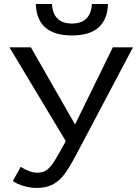

<svg xmlns="http://www.w3.org/2000/svg" viewBox="-20 -923 680 953"><path d="M162.1 9.8Q131.8 9.8 98.9 0.5Q65.9 -8.8 43.5 -24.4L83 -94.7Q128.9 -65.9 164.1 -65.9Q189 -65.9 205.8 -75.4Q222.7 -85 239.7 -108.2Q256.8 -131.3 306.6 -222.2L26.9 -688H133.3L352.5 -305.2L540 -688H640.1L358.4 -155.3Q316.9 -77.1 291 -47.4Q265.1 -17.6 234.6 -3.9Q204.1 9.8 162.1 9.8ZM336.9 -747.1Q163.1 -747.1 157.7 -903.3H237.8Q243.7 -806.2 336.9 -806.2Q430.2 -806.2 436 -903.3H516.1Q510.7 -747.1 336.9 -747.1Z"/></svg>

Font: Liberation Sans
Style: Regular
Weight: 400
Designer: Steve Matteson
Foundry: Ascender Corporation
Version: Version 2.00.1